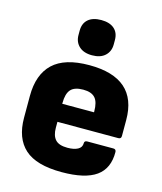

<svg xmlns="http://www.w3.org/2000/svg" viewBox="-111 -811 765 905"><g transform="rotate(15 271.5 -358.5)"><path d="M275 12Q151 12 94.5 -39Q38 -90 38 -190V-296Q38 -401 95 -455Q152 -509 272 -509Q506 -509 506 -304V-226Q506 -212 492 -212H195V-183Q195 -145 212.5 -125.5Q230 -106 272 -106Q303 -106 322 -116Q341 -126 341 -147Q341 -159 355 -159H482Q495 -159 496 -146Q497 -65 443 -26.5Q389 12 275 12ZM195 -300H350V-304Q350 -350 332 -370Q314 -390 274 -390Q231 -390 213 -369.5Q195 -349 195 -304ZM271 -557Q230 -557 207.5 -578Q185 -599 185 -633V-654Q185 -690 207.5 -709.5Q230 -729 271 -729Q312 -729 334.5 -709.5Q357 -690 357 -654V-633Q357 -599 334.5 -578Q312 -557 271 -557Z"/></g></svg>

Font: Sofia Sans Black
Style: Regular
Weight: 900
Designer: Botio Nikoltchev, Ani Petrova
Foundry: lettersoup
Version: Version 4.100; ttfautohint (v1.8.3)